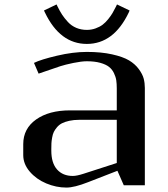

<svg xmlns="http://www.w3.org/2000/svg" viewBox="-20 -825 748 855"><path d="M180.2 -769 175.8 -778.3 231.9 -805.2 236.3 -795.9Q246.6 -774.9 256.8 -759.3Q267.1 -743.7 282.7 -726.8Q298.3 -710 319.8 -700.9Q341.3 -691.9 366.7 -691.9Q387.2 -691.9 405.5 -698.5Q423.8 -705.1 436.8 -714.8Q449.7 -724.6 461.7 -739.5Q473.6 -754.4 481 -766.8Q488.3 -779.3 496.6 -795.9L501 -805.2L557.1 -778.3L553.2 -769Q486.3 -629.4 366.7 -629.4Q247.1 -629.4 180.2 -769ZM366.7 -552.2Q343.3 -552.2 306.6 -544.7Q270 -537.1 249 -530.3L151.9 -497.1L131.3 -544.9Q162.1 -560.1 233.6 -576.9Q305.2 -593.8 366.7 -593.8Q430.7 -593.8 479 -583Q527.3 -572.3 554.4 -556.2Q581.5 -540 598.1 -517.3Q614.7 -494.6 619.9 -474.9Q625 -455.1 625 -433.1V0H531.2L502.9 -64.5L372.1 -13.7Q311 10.3 275.9 10.3Q230 10.3 185.8 -8.3Q141.6 -26.9 112.5 -60.8Q83.5 -94.7 83.5 -134.3V-183.1Q83.5 -252.4 140.9 -293Q198.2 -333.5 291.5 -333.5H500V-431.2Q500 -451.7 497.8 -467Q495.6 -482.4 487.5 -499.3Q479.5 -516.1 465.6 -527.1Q451.7 -538.1 426.5 -545.2Q401.4 -552.2 366.7 -552.2ZM500 -291.5H333.5Q308.6 -291.5 288.8 -287.1Q269 -282.7 256.1 -276.1Q243.2 -269.5 233.9 -258.5Q224.6 -247.6 219.7 -237.5Q214.8 -227.5 212.2 -212.4Q209.5 -197.3 209 -186.8Q208.5 -176.3 208.5 -160.6V-154.3Q208.5 -99.1 234.1 -70.3Q259.8 -41.5 304.2 -41.5Q321.8 -41.5 352.1 -51.3L500 -99.1Z"/></svg>

Font: Resagnicto
Style: Bold
Weight: 700
Version: Version 0.9991